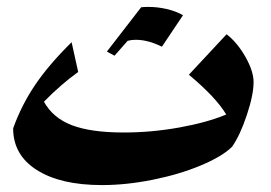

<svg xmlns="http://www.w3.org/2000/svg" viewBox="-20 -520 783 555"><path d="M713 -283Q713 -246 693.5 -187.5Q674 -129 651 -96Q623 -68 561 -42Q499 -16 422 -0.5Q345 15 275 15Q155 15 86.5 -28.5Q18 -72 18 -149Q42 -216 81.5 -274.5Q121 -333 187 -398L206 -312Q156 -276 107 -226Q133 -179 188 -158Q243 -137 338 -137Q418 -137 498.5 -151.5Q579 -166 634 -189Q604 -239 526 -304L635 -421Q666 -397 689.5 -355.5Q713 -314 713 -283ZM410 -500Q435 -500 461.5 -494Q488 -488 509 -476L448 -385Q408 -405 372 -405Q360 -405 349 -402L311 -359L289 -371L388 -499Q395 -500 410 -500Z"/></svg>

Font: Rakkas
Style: Regular
Weight: 400
Designer: Zeynep Akay
Foundry: Zeynep Akay
Version: Version 2.000